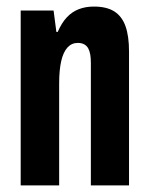

<svg xmlns="http://www.w3.org/2000/svg" viewBox="-20 -559 448 579"><path d="M42.4 0V-527.2H141.6L150 -462.7H154Q165.8 -489.9 181.5 -506.7Q197.1 -523.4 217.6 -531.3Q238.1 -539.2 263 -539.2Q301.5 -539.2 324.6 -524.6Q347.7 -509.9 358.4 -480.2Q369.1 -450.5 369.1 -403.3V0H254V-369.3Q254 -383 252.3 -393.8Q250.5 -404.7 246.3 -412.7Q242.1 -420.7 234.1 -425.2Q226.1 -429.6 214.6 -429.6Q196.1 -429.6 183.5 -415.8Q170.8 -401.9 164.6 -374.8Q158.4 -347.7 158.4 -306.7V0Z"/></svg>

Font: Archivo SemiBold ExtraCondensed
Style: Regular
Weight: 600
Width: 2
Version: Version 2.001